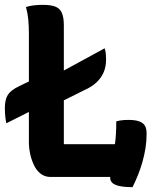

<svg xmlns="http://www.w3.org/2000/svg" viewBox="-49 -729 669 791"><path d="M159 0Q136 0 119 -13Q102 -26 91.5 -47.5Q81 -69 75.5 -94Q70 -119 70 -144Q70 -199 70 -255Q70 -311 70 -367Q70 -423 70 -479Q70 -535 70 -591Q70 -622 67.5 -648.5Q65 -675 58 -700Q73 -705 90.5 -707Q108 -709 127 -709Q161 -709 179.5 -701.5Q198 -694 206 -675.5Q214 -657 214 -624Q214 -568 214 -508.5Q214 -449 214 -386Q214 -323 214 -260.5Q214 -198 214 -135H439Q459 -135 473 -127Q487 -119 494.5 -102Q502 -85 504 -59.5Q506 -34 503 0ZM430 -229Q437 -231 445 -232.5Q453 -234 462.5 -234.5Q472 -235 481 -235Q508 -235 524.5 -229Q541 -223 548 -211Q555 -199 555 -178Q555 -148 550.5 -119.5Q546 -91 538 -62.5Q530 -34 519.5 -8Q509 18 497 42Q464 42 443.5 37.5Q423 33 414 24.5Q405 16 405 4Q405 -28 411.5 -59.5Q418 -91 424 -131Q430 -171 430 -229ZM382 -530Q386 -519 387 -507.5Q388 -496 388 -485Q388 -454 378 -431Q368 -408 348.5 -389.5Q329 -371 297 -357L221 -319Q208 -312 188.5 -309Q169 -306 150 -303Q131 -300 118 -292L-23 -221Q-25 -230 -26.5 -241.5Q-28 -253 -28.5 -264Q-29 -275 -29 -284Q-29 -319 -16.5 -338.5Q-4 -358 30 -374L119 -417Q131 -422 149 -425Q167 -428 185 -430.5Q203 -433 215 -439Z"/></svg>

Font: Recursive Monospace Casual
Style: Bold
Weight: 700
Version: Version 1.047